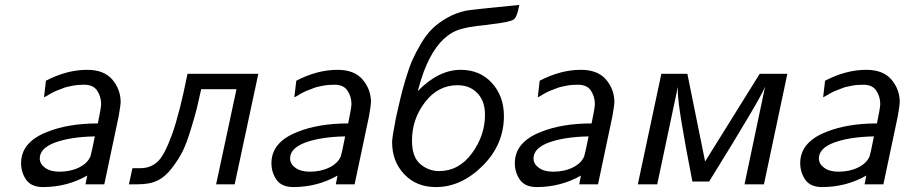

<svg xmlns="http://www.w3.org/2000/svg" viewBox="-20 -742 3657 773"><path d="M64.9 -85Q64.9 -169.9 169.9 -210.9Q254.9 -245.1 374 -245.1Q387.2 -309.1 387.2 -323.2Q387.2 -352.1 371.6 -376.5Q356 -400.9 318.8 -400.9Q305.7 -400.9 293.9 -399.9Q282.2 -398.9 270.5 -396.5Q258.8 -394 250 -392.1Q241.2 -390.1 230.2 -385.5Q219.2 -380.9 213.1 -378.9Q207 -377 196 -371.6Q185.1 -366.2 182.6 -364.5Q180.2 -362.8 169.2 -356.4Q158.2 -350.1 157.2 -350.1L165 -417Q249 -460.9 331.1 -460.9Q398.9 -460.9 432.4 -421.4Q465.8 -381.8 465.8 -330.1Q465.8 -321.3 458 -274.9L399.9 0H324.2L331.1 -35.2Q251 10.7 153.8 11.2Q106 11.2 85.4 -18.3Q64.9 -47.9 64.9 -85ZM140.1 -104Q140.1 -82 161.6 -66.4Q183.1 -50.8 219.2 -50.8Q264.2 -50.8 298.6 -67.9Q333 -85 344.2 -112.8Q348.1 -124 361.8 -192.9Q263.7 -190.9 201.2 -168Q140.1 -145 140.1 -104Z M499 0 513.2 -64.9H544.9Q585.9 -64.9 614 -90.6Q642.1 -116.2 672.6 -200.7Q703.1 -285.2 734.9 -444.8H1020L924.8 0H850.1L932.1 -382.8H790Q777.8 -328.6 772.5 -305.9Q767.1 -283.2 749.5 -225.1Q731.9 -167 716.1 -134.5Q700.2 -102.1 672.6 -65.9Q645 -29.8 613.8 -15.1Q584 0 534.2 0Z M1072.8 -85Q1072.8 -169.9 1177.7 -210.9Q1262.7 -245.1 1381.8 -245.1Q1395 -309.1 1395 -323.2Q1395 -352.1 1379.4 -376.5Q1363.8 -400.9 1326.7 -400.9Q1313.5 -400.9 1301.8 -399.9Q1290 -398.9 1278.3 -396.5Q1266.6 -394 1257.8 -392.1Q1249 -390.1 1238 -385.5Q1227.1 -380.9 1220.9 -378.9Q1214.8 -377 1203.9 -371.6Q1192.9 -366.2 1190.4 -364.5Q1188 -362.8 1177 -356.4Q1166 -350.1 1165 -350.1L1172.9 -417Q1256.8 -460.9 1338.9 -460.9Q1406.7 -460.9 1440.2 -421.4Q1473.6 -381.8 1473.6 -330.1Q1473.6 -321.3 1465.8 -274.9L1407.7 0H1332L1338.9 -35.2Q1258.8 10.7 1161.6 11.2Q1113.8 11.2 1093.3 -18.3Q1072.8 -47.9 1072.8 -85ZM1147.9 -104Q1147.9 -82 1169.4 -66.4Q1190.9 -50.8 1227.1 -50.8Q1272 -50.8 1306.4 -67.9Q1340.8 -85 1352.1 -112.8Q1356 -124 1369.6 -192.9Q1271.5 -190.9 1209 -168Q1147.9 -145 1147.9 -104Z M1558.6 -169.9Q1558.6 -188 1573.7 -266.1Q1585 -314.9 1591.8 -345Q1598.6 -375 1612.8 -422.6Q1627 -470.2 1640.4 -500.5Q1653.8 -530.8 1675.8 -567.9Q1697.8 -605 1722.7 -628.4Q1747.6 -651.9 1782.2 -671.4Q1816.9 -690.9 1856.9 -699.2Q1877 -703.1 2070.8 -722.2Q2069.8 -719.2 2068.8 -712.9Q2061 -672.9 2048.8 -664.1Q2034.7 -652.8 1954.6 -644H1953.6L1952.6 -643.1H1951.7H1950.7H1949.7H1948.7H1947.8H1946.8H1945.8V-642.1H1944.8H1942.9Q1915 -639.2 1898.9 -637.2Q1833 -629.4 1799.8 -609.9Q1730 -569.8 1686 -453.1L1674.8 -419.9L1661.6 -375Q1745.6 -460.9 1835 -460.9Q1912.1 -460.9 1960.4 -408Q2008.8 -355 2008.8 -274.9Q2008.8 -159.7 1922.9 -74.2Q1836.9 11.2 1734.9 11.2Q1656.7 11.2 1607.7 -40.3Q1558.6 -91.8 1558.6 -169.9ZM1638.7 -175.8Q1638.7 -109.9 1672.1 -81.5Q1705.6 -53.2 1747.6 -53.2Q1827.6 -53.2 1880.1 -125Q1932.6 -196.8 1932.6 -279.8Q1932.6 -335 1902.1 -366.9Q1871.6 -398.9 1821.8 -398.9Q1743.7 -398.9 1691.2 -330.8Q1638.7 -262.7 1638.7 -175.8Z M2052.7 -85Q2052.7 -169.9 2157.7 -210.9Q2242.7 -245.1 2361.8 -245.1Q2375 -309.1 2375 -323.2Q2375 -352.1 2359.4 -376.5Q2343.8 -400.9 2306.6 -400.9Q2293.5 -400.9 2281.7 -399.9Q2270 -398.9 2258.3 -396.5Q2246.6 -394 2237.8 -392.1Q2229 -390.1 2218 -385.5Q2207 -380.9 2200.9 -378.9Q2194.8 -377 2183.8 -371.6Q2172.9 -366.2 2170.4 -364.5Q2168 -362.8 2157 -356.4Q2146 -350.1 2145 -350.1L2152.8 -417Q2236.8 -460.9 2318.8 -460.9Q2386.7 -460.9 2420.2 -421.4Q2453.6 -381.8 2453.6 -330.1Q2453.6 -321.3 2445.8 -274.9L2387.7 0H2312L2318.8 -35.2Q2238.8 10.7 2141.6 11.2Q2093.8 11.2 2073.2 -18.3Q2052.7 -47.9 2052.7 -85ZM2127.9 -104Q2127.9 -82 2149.4 -66.4Q2170.9 -50.8 2207 -50.8Q2252 -50.8 2286.4 -67.9Q2320.8 -85 2332 -112.8Q2335.9 -124 2349.6 -192.9Q2251.5 -190.9 2189 -168Q2127.9 -145 2127.9 -104Z M2547.9 0 2642.6 -444.8H2747.6V-443.8L2818.8 -91.8L3038.6 -444.8H3149.9L3055.7 0H2977.5L3060.5 -394Q3046.4 -352.1 2835 -11.2H2767.6Q2710.4 -303.2 2709 -370.1V-392.1L2626 0Z M3201.7 -85Q3201.7 -169.9 3306.6 -210.9Q3391.6 -245.1 3510.7 -245.1Q3523.9 -309.1 3523.9 -323.2Q3523.9 -352.1 3508.3 -376.5Q3492.7 -400.9 3455.6 -400.9Q3442.4 -400.9 3430.7 -399.9Q3418.9 -398.9 3407.2 -396.5Q3395.5 -394 3386.7 -392.1Q3377.9 -390.1 3366.9 -385.5Q3356 -380.9 3349.9 -378.9Q3343.8 -377 3332.8 -371.6Q3321.8 -366.2 3319.3 -364.5Q3316.9 -362.8 3305.9 -356.4Q3294.9 -350.1 3293.9 -350.1L3301.8 -417Q3385.7 -460.9 3467.8 -460.9Q3535.6 -460.9 3569.1 -421.4Q3602.5 -381.8 3602.5 -330.1Q3602.5 -321.3 3594.7 -274.9L3536.6 0H3460.9L3467.8 -35.2Q3387.7 10.7 3290.5 11.2Q3242.7 11.2 3222.2 -18.3Q3201.7 -47.9 3201.7 -85ZM3276.9 -104Q3276.9 -82 3298.3 -66.4Q3319.8 -50.8 3356 -50.8Q3400.9 -50.8 3435.3 -67.9Q3469.7 -85 3481 -112.8Q3484.9 -124 3498.5 -192.9Q3400.4 -190.9 3337.9 -168Q3276.9 -145 3276.9 -104Z"/></svg>

Font: CMU Sans Serif
Style: Oblique
Weight: 500
Italic angle: -12°
Version: Version 0.7.0